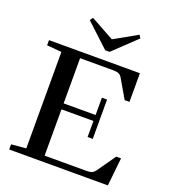

<svg xmlns="http://www.w3.org/2000/svg" viewBox="-154 -981 969 1094"><g transform="rotate(20 330.0 -434.5)"><path d="M349.6 -718.3 208 -850.1 221.2 -868.2 363.8 -790 503.4 -868.7 514.6 -850.1 376 -718.3ZM28.8 0V-31.2L118.2 -39.1V-624L28.8 -631.8V-663.1H580.1V-489.3H550.8L485.8 -601.1Q477.5 -615.7 465.8 -621.3Q454.1 -627 430.2 -627H230.5V-353H424.3V-458H455.6V-219.7H424.3V-316.9H230.5V-36.1H484.9Q507.3 -36.1 518.8 -42Q530.3 -47.9 541 -63.5L615.7 -170.4H645L627 0Z"/></g></svg>

Font: Elstob 10pt Medium
Style: Regular
Weight: 500
Designer: Peter S. Baker
Version: Version 1.015